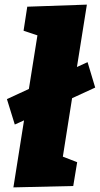

<svg xmlns="http://www.w3.org/2000/svg" viewBox="-20 -805 432 831"><path d="M38 6 84 -284 44 -266 10 -376 105 -420 142 -652 82 -672 98 -776 356 -785 313 -515 359 -536 392 -426 292 -380 252 -127 314 -103 297 0Z"/></svg>

Font: Bitter Black
Style: Italic
Weight: 900
Italic angle: -9°
Designer: Sol Matas, and Bitter project Authors
Foundry: Sol Matas
Version: Version 2.001